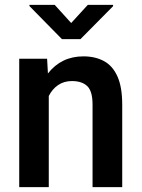

<svg xmlns="http://www.w3.org/2000/svg" viewBox="-20 -770 583 790"><path d="M311 -608.9H234.9L101.1 -745.1V-750H205.1L272.9 -675.3L341.3 -750H445.3V-744.6ZM323.2 -538.1Q371.6 -538.1 407.5 -518.8Q443.4 -499.5 463.1 -455.8Q482.9 -412.1 482.9 -338.9V0H360.8V-339.8Q360.8 -395 338.9 -415.8Q316.9 -436.5 275.9 -436.5Q243.2 -436.5 219 -419.9Q194.8 -403.3 180.7 -375V0H59.1V-528.3H173.8L177.2 -467.8Q232.4 -538.1 323.2 -538.1Z"/></svg>

Font: Robert Sans
Style: Bold
Weight: 700
Designer: Christian Robertson (extended by Adam Twardoch)
Foundry: Google
Version: Version 12.135;April 2, 2019;FontCreator 11.5.0.2425 64-bit;